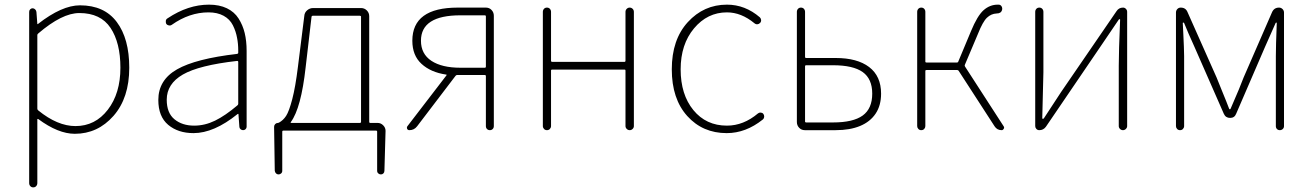

<svg xmlns="http://www.w3.org/2000/svg" viewBox="-20 -560 5647 826"><path d="M144.5 -416Q140.6 -413.1 140.6 -409.2V-92.8Q140.6 -87.9 144.5 -85Q227.5 -17.6 304.7 -17.6Q389.6 -17.6 443.8 -87.9Q498 -158.2 498 -268.6Q498 -376 455.6 -439.9Q413.1 -503.9 321.3 -503.9Q247.1 -503.9 144.5 -416ZM105.5 227.5V-508.8Q105.5 -515.6 109.9 -520Q114.3 -524.4 120.1 -524.4Q126 -524.4 130.9 -520Q135.7 -515.6 136.7 -508.8L140.6 -457Q140.6 -456.1 141.6 -456.1Q142.6 -456.1 143.6 -457Q246.1 -537.1 324.2 -537.1Q428.7 -537.1 482.4 -465.3Q536.1 -393.6 536.1 -268.6Q536.1 -138.7 468.3 -61.5Q400.4 15.6 301.8 15.6Q230.5 15.6 144.5 -47.9Q140.6 -49.8 140.6 -45.9V227.5Q140.6 235.4 135.7 240.7Q130.9 246.1 123 246.1Q115.2 246.1 110.4 240.7Q105.5 235.4 105.5 227.5Z M812.5 12.7Q746.1 12.7 703.6 -22.9Q661.1 -58.6 661.1 -129.9Q661.1 -215.8 741.7 -261.7Q822.3 -307.6 1000 -328.1Q1004.9 -329.1 1004.9 -333Q1004.9 -337.9 1004.9 -342.8Q1004.9 -372.1 1000 -396.5Q995.1 -424.8 981.9 -451.2Q968.8 -477.5 941.9 -492.2Q915 -506.8 877 -506.8Q794.9 -506.8 718.8 -453.1Q712.9 -449.2 706.1 -450.7Q699.2 -452.1 695.3 -457Q692.4 -463.9 693.4 -470.7Q694.3 -477.5 701.2 -481.4Q789.1 -540 878.9 -540Q923.8 -540 956.1 -524.4Q988.3 -508.8 1006.3 -480.5Q1024.4 -452.1 1032.7 -418Q1041 -383.8 1041 -340.8V-14.6Q1041 -8.8 1036.6 -4.4Q1032.2 0 1025.9 0Q1019.5 0 1014.6 -4.4Q1009.8 -8.8 1009.8 -14.6L1005.9 -68.4Q1005.9 -70.3 1004.4 -70.3Q1002.9 -70.3 1002 -69.3Q900.4 12.7 812.5 12.7ZM815.4 -19.5Q861.3 -19.5 905.3 -41Q949.2 -62.5 1001 -106.4Q1004.9 -109.4 1004.9 -113.3V-293.9Q1004.9 -297.9 1001 -297.9Q1001 -297.9 1000 -297.9Q835.9 -279.3 766.6 -239.3Q697.3 -199.2 697.3 -130.9Q697.3 -74.2 730.5 -46.9Q763.7 -19.5 815.4 -19.5Z M1325.2 -492.2Q1321.3 -492.2 1320.3 -488.3L1294.9 -270.5Q1275.4 -94.7 1231.4 -35.2Q1228.5 -31.2 1233.4 -31.2H1528.3Q1533.2 -31.2 1533.2 -36.1V-488.3Q1533.2 -492.2 1528.3 -492.2ZM1568.4 -36.1Q1568.4 -31.2 1572.3 -31.2H1604.5Q1618.2 -31.2 1628.4 -21Q1638.7 -10.7 1638.7 2.9L1633.8 174.8Q1633.8 181.6 1629.4 186Q1625 190.4 1618.7 190.4Q1612.3 190.4 1607.4 186Q1602.5 181.6 1602.5 174.8V5.9Q1602.5 2 1598.6 2H1198.2Q1194.3 2 1194.3 5.9V174.8Q1194.3 181.6 1189.5 186Q1184.6 190.4 1178.2 190.4Q1171.9 190.4 1167.5 186Q1163.1 181.6 1162.1 174.8L1159.2 -11.7V-14.6Q1159.2 -21.5 1164.1 -26.4Q1168.9 -31.2 1175.8 -31.2Q1177.7 -31.2 1179.7 -32.2Q1198.2 -42 1210.9 -61.5Q1223.6 -81.1 1237.3 -133.3Q1251 -185.5 1261.7 -272.5L1289.1 -491.2Q1290 -505.9 1301.3 -515.6Q1312.5 -525.4 1327.1 -525.4H1533.2Q1547.9 -525.4 1558.1 -515.1Q1568.4 -504.9 1568.4 -490.2Z M2065.4 -268.6Q2070.3 -268.6 2070.3 -273.4V-489.3Q2070.3 -494.1 2065.4 -494.1H1960.9Q1791 -494.1 1791 -384.8Q1791 -328.1 1835.9 -298.3Q1880.9 -268.6 1960.9 -268.6ZM1949.2 -527.3H2070.3Q2085 -527.3 2094.7 -517.1Q2104.5 -506.8 2104.5 -492.2V-17.6Q2104.5 -9.8 2099.6 -4.9Q2094.7 0 2087.4 0Q2080.1 0 2075.2 -4.9Q2070.3 -9.8 2070.3 -17.6V-232.4Q2070.3 -237.3 2065.4 -237.3H1946.3Q1942.4 -237.3 1939.5 -233.4L1774.4 -16.6Q1761.7 0 1741.2 0Q1734.4 0 1731.4 -5.9Q1730.5 -7.8 1730.5 -10.7Q1730.5 -13.7 1732.4 -16.6L1900.4 -235.4Q1903.3 -239.3 1898.4 -239.3Q1833 -249 1793.5 -285.2Q1753.9 -321.3 1753.9 -384.8Q1753.9 -527.3 1949.2 -527.3Z M2315.4 -17.6V-508.8Q2315.4 -516.6 2320.3 -522Q2325.2 -527.3 2333 -527.3Q2340.8 -527.3 2345.7 -522Q2350.6 -516.6 2350.6 -508.8V-298.8Q2350.6 -293.9 2355.5 -293.9H2667Q2670.9 -293.9 2670.9 -298.8V-508.8Q2670.9 -516.6 2676.3 -522Q2681.6 -527.3 2689 -527.3Q2696.3 -527.3 2701.7 -522Q2707 -516.6 2707 -508.8V-17.6Q2707 -10.7 2701.7 -5.4Q2696.3 0 2689 0Q2681.6 0 2676.3 -5.4Q2670.9 -10.7 2670.9 -17.6V-256.8Q2670.9 -260.7 2667 -260.7H2355.5Q2350.6 -260.7 2350.6 -256.8V-17.6Q2350.6 -10.7 2345.7 -5.4Q2340.8 0 2333 0Q2325.2 0 2320.3 -5.4Q2315.4 -10.7 2315.4 -17.6Z M3106.4 12.7Q3002.9 12.7 2936.5 -61Q2870.1 -134.8 2870.1 -261.7Q2870.1 -389.6 2939 -464.8Q3007.8 -540 3107.4 -540Q3185.5 -540 3249 -485.4Q3253.9 -480.5 3254.4 -473.6Q3254.9 -466.8 3250 -461.4Q3245.1 -456.1 3238.3 -455.6Q3231.4 -455.1 3225.6 -460Q3168.9 -506.8 3107.4 -506.8Q3023.4 -506.8 2965.8 -438Q2908.2 -369.1 2908.2 -261.7Q2908.2 -153.3 2962.9 -86.4Q3017.6 -19.5 3107.4 -19.5Q3178.7 -19.5 3241.2 -72.3Q3246.1 -76.2 3252.9 -75.7Q3259.8 -75.2 3263.7 -70.3Q3267.6 -65.4 3267.6 -59.6Q3267.6 -50.8 3261.7 -45.9Q3188.5 12.7 3106.4 12.7Z M3442.4 0Q3427.7 0 3418 -10.3Q3408.2 -20.5 3408.2 -35.2V-508.8Q3408.2 -516.6 3413.1 -522Q3418 -527.3 3425.8 -527.3Q3433.6 -527.3 3438.5 -522Q3443.4 -516.6 3443.4 -508.8V-315.4Q3443.4 -310.5 3448.2 -310.5H3575.2Q3668 -310.5 3719.2 -271.5Q3770.5 -232.4 3770.5 -157.2Q3770.5 -106.4 3747.1 -71.3Q3723.6 -36.1 3680.2 -18.1Q3636.7 0 3575.2 0ZM3443.4 -37.1Q3443.4 -33.2 3448.2 -33.2H3563.5Q3650.4 -33.2 3691.4 -63Q3732.4 -92.8 3732.4 -157.2Q3732.4 -220.7 3691.4 -250Q3650.4 -279.3 3563.5 -279.3H3448.2Q3443.4 -279.3 3443.4 -274.4Z M4130.9 -281.2Q4128.9 -277.3 4131.8 -273.4L4297.9 -16.6Q4299.8 -13.7 4299.8 -10.7Q4299.8 -7.8 4297.9 -5.9Q4294.9 0 4289.1 0Q4269.5 0 4258.8 -16.6L4104.5 -254.9Q4102.5 -258.8 4097.7 -258.8H3965.8Q3960.9 -258.8 3960.9 -254.9V-17.6Q3960.9 -10.7 3956.1 -5.4Q3951.2 0 3943.4 0Q3935.5 0 3930.7 -5.4Q3925.8 -10.7 3925.8 -17.6V-508.8Q3925.8 -516.6 3930.7 -522Q3935.5 -527.3 3943.4 -527.3Q3951.2 -527.3 3956.1 -522Q3960.9 -516.6 3960.9 -508.8V-294.9Q3960.9 -291 3965.8 -291H4096.7Q4101.6 -291 4102.5 -294.9L4157.2 -425.8Q4184.6 -492.2 4211.4 -516.1Q4238.3 -540 4272.5 -540Q4274.4 -540 4277.3 -540Q4285.2 -539.1 4289.1 -532.2Q4293 -525.4 4291 -517.6Q4287.1 -502 4267.6 -502Q4244.1 -501 4226.1 -483.9Q4208 -466.8 4187.5 -415Z M4451.2 0Q4443.4 0 4438.5 -5.4Q4433.6 -10.7 4433.6 -17.6V-508.8Q4433.6 -516.6 4438.5 -522Q4443.4 -527.3 4451.2 -527.3Q4459 -527.3 4463.9 -522Q4468.8 -516.6 4468.8 -508.8V-249Q4468.8 -224.6 4463.9 -51.8Q4463.9 -48.8 4466.3 -48.8Q4468.8 -48.8 4470.7 -50.8Q4481.4 -67.4 4507.8 -107.4Q4534.2 -147.5 4544.9 -164.1L4783.2 -511.7Q4793 -527.3 4811.5 -527.3Q4818.4 -527.3 4823.7 -522Q4829.1 -516.6 4829.1 -508.8V-17.6Q4829.1 -10.7 4823.7 -5.4Q4818.4 0 4811 0Q4803.7 0 4798.3 -5.4Q4793 -10.7 4793 -17.6V-277.3Q4793 -335.9 4798.8 -475.6Q4798.8 -477.5 4796.4 -477.5Q4793.9 -477.5 4793 -475.6L4716.8 -363.3L4479.5 -14.6Q4468.8 0 4451.2 0Z M5039.1 -17.6V-505.9Q5039.1 -514.6 5044.9 -521Q5050.8 -527.3 5059.6 -527.3Q5081.1 -527.3 5088.9 -507.8L5213.9 -226.6Q5215.8 -220.7 5236.8 -169.9Q5257.8 -119.1 5267.6 -92.8Q5268.6 -89.8 5271 -89.8Q5273.4 -89.8 5274.4 -92.8Q5317.4 -191.4 5330.1 -226.6L5452.1 -506.8Q5460.9 -527.3 5482.4 -527.3Q5491.2 -527.3 5497.6 -521Q5503.9 -514.6 5503.9 -505.9V-17.6Q5503.9 -9.8 5498.5 -4.9Q5493.2 0 5485.8 0Q5478.5 0 5473.6 -4.9Q5468.8 -9.8 5468.8 -17.6V-318.4Q5468.8 -360.4 5472.7 -460.9Q5472.7 -462.9 5470.7 -462.9Q5468.8 -462.9 5467.8 -460.9Q5451.2 -421.9 5421.9 -357.4L5297.9 -70.3Q5291 -52.7 5272 -52.7Q5252.9 -52.7 5245.1 -70.3L5119.1 -357.4Q5089.8 -421.9 5074.2 -460.9Q5073.2 -462.9 5070.8 -462.9Q5068.4 -462.9 5068.4 -460.9Q5069.3 -443.4 5070.8 -412.6Q5072.3 -381.8 5073.2 -358.4Q5074.2 -335 5074.2 -318.4V-17.6Q5074.2 -10.7 5069.3 -5.4Q5064.5 0 5056.6 0Q5048.8 0 5043.9 -5.4Q5039.1 -10.7 5039.1 -17.6Z"/></svg>

Font: Gen Jyuu Gothic ExtraLight
Style: Regular
Weight: 100
Designer: [Source Han Sans]
Ryoko NISHIZUKA  (kana & ideographs); Paul D. Hunt (Latin, Greek & Cyrillic); Wenlong ZHANG  (bopomofo
Version: Version 1.002.20150607